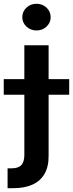

<svg xmlns="http://www.w3.org/2000/svg" viewBox="-62 -777 381 1001"><path d="M64.9 -541H191.4V35.2Q191.9 91.8 170.2 129.4Q148.4 167 107.2 185.5Q65.9 204.1 7.3 204.1H-22.5V100.6H-2Q34.2 100.6 49.6 83.3Q64.9 65.9 64.9 31.7ZM-42.5 -283.2V-364.3H298.8V-283.2ZM128.4 -618.2Q97.7 -618.2 75.9 -638.4Q54.2 -658.7 54.2 -687.5Q54.2 -716.8 75.9 -737.1Q97.7 -757.3 128.4 -757.3Q159.2 -757.3 180.7 -737.1Q202.1 -716.8 202.1 -687.5Q202.1 -658.7 180.7 -638.4Q159.2 -618.2 128.4 -618.2Z"/></svg>

Font: Inter 17pt SemiBold
Style: Regular
Weight: 600
Version: Version 4.001;git-66647c0bb